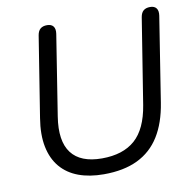

<svg xmlns="http://www.w3.org/2000/svg" viewBox="-80 -793 888 883"><g transform="rotate(-10 364.0 -351.5)"><path d="M335.2 8.9Q268.7 8.9 217.6 -10Q166.5 -29 133.9 -67.4Q101.3 -105.9 89.7 -163.3Q78 -220.6 90.5 -296.9L150.3 -672.6Q153.7 -693 165.1 -702.5Q176.5 -711.9 195.9 -711.9Q216.2 -711.9 225.4 -700Q234.6 -688.1 231.2 -665.3L171.9 -289.5Q154.2 -177.1 196.9 -120.8Q239.6 -64.5 339.4 -64.5Q437.8 -64.5 494.1 -114.1Q550.3 -163.8 568 -273.3L631.7 -672.6Q635.1 -693 646.5 -702.5Q657.9 -711.9 677.3 -711.9Q697.2 -711.9 706.4 -700Q715.6 -688.1 712.2 -665.3L649.9 -269.5Q635.4 -177.6 596.9 -115.7Q558.5 -53.9 493.7 -22.5Q428.8 8.9 335.2 8.9Z"/></g></svg>

Font: Nunito ExtraLight
Style: Italic
Weight: 200
Italic angle: -9°
Designer: Vernon Adams
Foundry: Vernon Adams
Version: Version 3.602